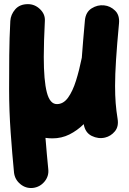

<svg xmlns="http://www.w3.org/2000/svg" viewBox="-20 -592 629 936"><path d="M560.1 -477.5Q550.3 -373 545.7 -300.5Q541 -228 541 -173.3Q541 -127.4 543.9 -89.6Q546.9 -51.8 553.2 -13.2Q559.6 24.9 540 48.3Q520.5 71.8 492.2 78.6Q459.5 86.4 427.2 70.6Q395 54.7 388.2 13.2Q356.4 44.4 318.4 63.5Q280.3 82.5 235.8 82.5Q218.3 82.5 201.7 80.1Q204.6 120.1 208.3 158.7Q211.9 197.3 215.3 232.4Q219.2 266.6 196.8 293.5Q174.3 320.3 140.1 324.2Q106 327.6 79.1 305.4Q52.2 283.2 48.3 249Q39.6 160.2 32 54Q24.4 -52.2 24.4 -156.7Q24.4 -236.3 25.1 -321.8Q25.9 -407.2 30.3 -489.7Q32.2 -521 54.2 -546.4Q76.2 -571.8 116.2 -571.8Q149.9 -571.8 175.3 -547.1Q200.7 -522.5 198.7 -490.2Q196.3 -439.9 194.8 -396Q193.4 -352.1 193.4 -314.5Q193.4 -199.2 208.3 -141.8Q223.1 -84.5 257.3 -84.5Q289.1 -84.5 311.8 -116Q334.5 -147.5 350.6 -199Q366.7 -250.5 378.9 -311V-312Q381.8 -351.1 385.5 -396Q389.2 -440.9 394 -493.2Q397.9 -533.2 426.8 -551.3Q455.6 -569.3 487.3 -565.9Q517.6 -563 540.8 -540.5Q564 -518.1 560.1 -477.5Z"/></svg>

Font: Mikhak-FD Black
Style: Regular
Weight: 900
Designer: Amin Abedi
Version: Version 3.2